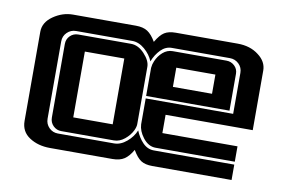

<svg xmlns="http://www.w3.org/2000/svg" viewBox="-54 -516 908 606"><g transform="rotate(10 400.0 -213.5)"><path d="M424.3 -81.1Q408.2 -102.1 407.2 -123.5V-206.5H687.5V-337.9Q687.5 -355 675.5 -366.5Q663.6 -377.9 647 -377.9H460.9Q440.9 -377.9 425.5 -362.3Q410.2 -346.7 401.4 -324.2Q393.1 -345.2 374 -361.6Q355 -377.9 334 -377.9H153.8Q137.2 -377.9 125.2 -366.2Q113.3 -354.5 113.3 -337.4V-89.8Q113.3 -72.8 125 -61Q136.7 -49.3 153.3 -49.3H333.5Q354.5 -49.3 373.8 -65.7Q393.1 -82 401.4 -103Q410.2 -80.6 425.5 -64.9Q440.9 -49.3 460.9 -49.3H718.8V0H464.8Q441.9 0 428.5 -8.5Q415 -17.1 401.4 -40.5Q389.2 -19 374.8 -9.5Q360.4 0 336.9 0H136.7Q98.1 0 70.6 -18.1Q43 -36.1 43 -70.3V-356Q43 -386.2 72.5 -406.7Q102.1 -427.2 135.3 -427.2H336.9Q360.4 -427.2 374.5 -418Q388.7 -408.7 401.4 -386.7Q415 -410.2 428.5 -418.7Q441.9 -427.2 464.8 -427.2H663.1Q703.6 -427.2 730.5 -406.2Q757.3 -386.2 757.3 -357.4V-166.5H478V-107.9H718.8V-58.6H464.8Q441.9 -58.6 424.3 -81.1ZM389.6 -101.6Q381.3 -84.5 365.2 -71.5Q349.1 -58.6 331.5 -58.6H162.6Q147.5 -58.6 136.7 -69.3Q126 -80.1 126 -95.7V-331.5Q126 -347.2 136.7 -357.7Q147.5 -368.2 162.6 -368.2H331.5Q355 -368.2 375 -346.7Q395 -325.2 395 -305.7V-121.6Q395 -113.3 389.6 -101.6ZM412.6 -326.2Q419.9 -343.8 433.8 -356Q447.8 -368.2 465.3 -368.2H637.7Q652.8 -368.2 663.6 -357.9Q674.3 -347.7 674.3 -332.5V-214.4H407.2V-304.7Q408.2 -316.4 412.6 -326.2ZM192.4 -107.9H318.8V-318.8H192.4ZM485.4 -257.3H610.8V-318.8H485.4Z"/></g></svg>

Font: Ebtekar Inline 2
Style: Inline-2
Weight: 500
Designer: Arman Khorramak
Foundry: Arman Khorramak
Version: Version 2.000